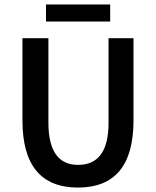

<svg xmlns="http://www.w3.org/2000/svg" viewBox="-20 -824 695 856"><path d="M185.1 -728V-804.2H471.2V-728ZM575.2 -287.1Q575.2 12.2 327.6 12.2Q80.1 12.2 80.1 -287.1V-653.8H195.8V-277.8Q195.8 -88.9 328.1 -88.9Q464.4 -88.9 463.9 -277.8V-653.8H575.2Z"/></svg>

Font: SourceSansPro-Semibold
Style: Regular
Weight: 600
Designer: Paul D. Hunt
Foundry: Adobe Systems Incorporated
Version: Version 2.020;PS 2.0;hotconv 1.0.86;makeotf.lib2.5.63406